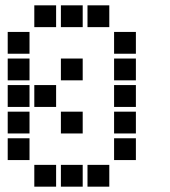

<svg xmlns="http://www.w3.org/2000/svg" viewBox="-20 -711 640 722"><path d="M110 -691Q109 -691 109 -691Q109 -691 109 -690V-610Q109 -609 109 -609Q109 -609 110 -609H190Q191 -609 191 -609Q191 -609 191 -610V-690Q191 -691 191 -691Q191 -691 190 -691ZM210 -691Q209 -691 209 -691Q209 -691 209 -690V-610Q209 -609 209 -609Q209 -609 210 -609H290Q291 -609 291 -609Q291 -609 291 -610V-690Q291 -691 291 -691Q291 -691 290 -691ZM310 -691Q309 -691 309 -691Q309 -691 309 -690V-610Q309 -609 309 -609Q309 -609 310 -609H390Q391 -609 391 -609Q391 -609 391 -610V-690Q391 -691 391 -691Q391 -691 390 -691ZM10 -591Q9 -591 9 -591Q9 -591 9 -590V-510Q9 -509 9 -509Q9 -509 10 -509H90Q91 -509 91 -509Q91 -509 91 -510V-590Q91 -591 91 -591Q91 -591 90 -591ZM410 -591Q409 -591 409 -591Q409 -591 409 -590V-510Q409 -509 409 -509Q409 -509 410 -509H490Q491 -509 491 -509Q491 -509 491 -510V-590Q491 -591 491 -591Q491 -591 490 -591ZM10 -491Q9 -491 9 -491Q9 -491 9 -490V-410Q9 -409 9 -409Q9 -409 10 -409H90Q91 -409 91 -409Q91 -409 91 -410V-490Q91 -491 91 -491Q91 -491 90 -491ZM210 -491Q209 -491 209 -491Q209 -491 209 -490V-410Q209 -409 209 -409Q209 -409 210 -409H290Q291 -409 291 -409Q291 -409 291 -410V-490Q291 -491 291 -491Q291 -491 290 -491ZM410 -491Q409 -491 409 -491Q409 -491 409 -490V-410Q409 -409 409 -409Q409 -409 410 -409H490Q491 -409 491 -409Q491 -409 491 -410V-490Q491 -491 491 -491Q491 -491 490 -491ZM10 -391Q9 -391 9 -391Q9 -391 9 -390V-310Q9 -309 9 -309Q9 -309 10 -309H90Q91 -309 91 -309Q91 -309 91 -310V-390Q91 -391 91 -391Q91 -391 90 -391ZM110 -391Q109 -391 109 -391Q109 -391 109 -390V-310Q109 -309 109 -309Q109 -309 110 -309H190Q191 -309 191 -309Q191 -309 191 -310V-390Q191 -391 191 -391Q191 -391 190 -391ZM410 -391Q409 -391 409 -391Q409 -391 409 -390V-310Q409 -309 409 -309Q409 -309 410 -309H490Q491 -309 491 -309Q491 -309 491 -310V-390Q491 -391 491 -391Q491 -391 490 -391ZM10 -291Q9 -291 9 -291Q9 -291 9 -290V-210Q9 -209 9 -209Q9 -209 10 -209H90Q91 -209 91 -209Q91 -209 91 -210V-290Q91 -291 91 -291Q91 -291 90 -291ZM210 -291Q209 -291 209 -291Q209 -291 209 -290V-210Q209 -209 209 -209Q209 -209 210 -209H290Q291 -209 291 -209Q291 -209 291 -210V-290Q291 -291 291 -291Q291 -291 290 -291ZM410 -291Q409 -291 409 -291Q409 -291 409 -290V-210Q409 -209 409 -209Q409 -209 410 -209H490Q491 -209 491 -209Q491 -209 491 -210V-290Q491 -291 491 -291Q491 -291 490 -291ZM10 -191Q9 -191 9 -191Q9 -191 9 -190V-110Q9 -109 9 -109Q9 -109 10 -109H90Q91 -109 91 -109Q91 -109 91 -110V-190Q91 -191 91 -191Q91 -191 90 -191ZM410 -191Q409 -191 409 -191Q409 -191 409 -190V-110Q409 -109 409 -109Q409 -109 410 -109H490Q491 -109 491 -109Q491 -109 491 -110V-190Q491 -191 491 -191Q491 -191 490 -191ZM110 -91Q109 -91 109 -91Q109 -91 109 -90V-10Q109 -9 109 -9Q109 -9 110 -9H190Q191 -9 191 -9Q191 -9 191 -10V-90Q191 -91 191 -91Q191 -91 190 -91ZM210 -91Q209 -91 209 -91Q209 -91 209 -90V-10Q209 -9 209 -9Q209 -9 210 -9H290Q291 -9 291 -9Q291 -9 291 -10V-90Q291 -91 291 -91Q291 -91 290 -91ZM310 -91Q309 -91 309 -91Q309 -91 309 -90V-10Q309 -9 309 -9Q309 -9 310 -9H390Q391 -9 391 -9Q391 -9 391 -10V-90Q391 -91 391 -91Q391 -91 390 -91Z"/></svg>

Font: Doto Black ExtraBold
Style: Regular
Weight: 800
Monospace: yes
Version: Version 1.000